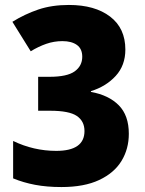

<svg xmlns="http://www.w3.org/2000/svg" viewBox="-20 -744 584 775"><path d="M486 -544Q486 -480 447 -437.5Q408 -395 347 -376V-373Q419 -360 459.5 -319Q500 -278 500 -204Q500 -143 470.5 -94.5Q441 -46 380.5 -17.5Q320 11 228 11Q169 11 121.5 2Q74 -7 33 -24V-175Q116 -135 207 -135Q321 -135 321 -215Q321 -255 290 -276Q259 -297 182 -297H134V-434H180Q251 -434 281.5 -456Q312 -478 312 -515Q312 -547 290.5 -562.5Q269 -578 232 -578Q198 -578 166.5 -567Q135 -556 104 -537L30 -656Q80 -687 134.5 -705.5Q189 -724 258 -724Q363 -724 424.5 -677Q486 -630 486 -544Z"/></svg>

Font: Noto Sans Sinhala UI SemiCondensed Black
Style: Regular
Weight: 900
Width: 4
Designer: Jelle Bosma - Monotype Design Team
Foundry: Monotype Imaging Inc.
Version: Version 2.006; ttfautohint (v1.8.4.7-5d5b)